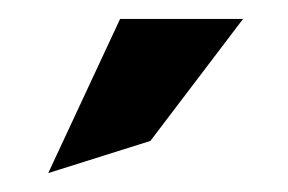

<svg xmlns="http://www.w3.org/2000/svg" viewBox="-20 -772 305 203"><path d="M31 -589 139 -623 237 -752H107Z"/></svg>

Font: Charger Pro
Style: Bd
Weight: 700
Designer: Jasper
Foundry: Cannot Into Space Fonts
Version: Version 1.09